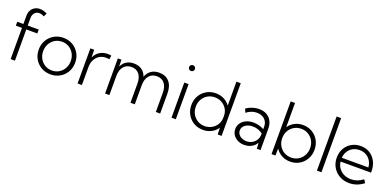

<svg xmlns="http://www.w3.org/2000/svg" viewBox="-2 -1625 5095 2508"><g transform="rotate(20 2545.0 -371.0)"><path d="M177.2 0H117.2V-434.1H31.7V-488.3H117.2V-603Q117.2 -646 134.8 -678.5Q152.3 -710.9 183.8 -729Q215.3 -747.1 256.3 -747.1Q281.2 -747.1 306.4 -740.2Q331.5 -733.4 356 -719.7L332.5 -672.4Q315.9 -682.6 298.8 -687.7Q281.7 -692.9 265.1 -692.9Q225.6 -692.9 201.4 -664.8Q177.2 -636.7 177.2 -591.3V-488.3H330.1V-434.1H177.2Z M673.3 9.8Q601.1 9.8 543.5 -23.4Q485.8 -56.6 452.6 -114Q419.4 -171.4 419.4 -244.1Q419.4 -316.4 452.6 -373.8Q485.8 -431.2 543.5 -464.6Q601.1 -498 673.3 -498Q745.1 -498 802.2 -464.6Q859.4 -431.2 892.6 -373.8Q925.8 -316.4 925.8 -244.1Q925.8 -171.9 892.6 -114.3Q859.4 -56.6 802.2 -23.4Q745.1 9.8 673.3 9.8ZM672.9 -44.4Q727.5 -44.4 770.8 -70.8Q814 -97.2 839.1 -142.3Q864.3 -187.5 864.3 -244.1Q864.3 -300.8 839.1 -345.9Q814 -391.1 770.8 -417.5Q727.5 -443.8 672.9 -443.8Q618.2 -443.8 574.7 -417.5Q531.2 -391.1 506.1 -345.9Q481 -300.8 481 -244.1Q481 -187.5 506.1 -142.3Q531.2 -97.2 574.7 -70.8Q618.2 -44.4 672.9 -44.4Z M1107.9 0H1047.9V-488.3H1101.1L1103.5 -380.4Q1127.9 -437 1176 -467.5Q1224.1 -498 1288.6 -498Q1300.3 -498 1312.7 -496.8Q1325.2 -495.6 1337.4 -493.2L1330.1 -439Q1306.2 -443.8 1282.2 -443.8Q1231.4 -443.8 1191.9 -418.9Q1152.3 -394 1130.1 -350.3Q1107.9 -306.6 1107.9 -249.5Z M2195.8 0H2135.7V-265.1Q2135.7 -349.6 2097.7 -396.7Q2059.6 -443.8 1991.2 -443.8Q1922.4 -443.8 1882.8 -396.2Q1843.3 -348.6 1843.3 -265.1V0H1783.2V-265.1Q1783.2 -349.6 1745.1 -396.7Q1707 -443.8 1638.2 -443.8Q1569.3 -443.8 1529.8 -396.2Q1490.2 -348.6 1490.2 -265.1V0H1430.2V-488.3H1480L1482.4 -392.1Q1505.9 -444.3 1549.1 -471.2Q1592.3 -498 1652.3 -498Q1717.3 -498 1762.2 -466.8Q1807.1 -435.5 1826.7 -377.4Q1848.6 -436.5 1893.8 -467.3Q1939 -498 2003.9 -498Q2094.7 -498 2145.3 -439.9Q2195.8 -381.8 2195.8 -277.3Z M2383.3 -659.7Q2366.2 -659.7 2354.7 -671.6Q2343.3 -683.6 2343.3 -700.7Q2343.3 -717.3 2354.7 -729Q2366.2 -740.7 2383.3 -740.7Q2400.9 -740.7 2412.8 -729Q2424.8 -717.3 2424.8 -700.7Q2424.8 -683.6 2412.8 -671.6Q2400.9 -659.7 2383.3 -659.7ZM2413.6 0H2353.5V-488.3H2413.6Z M3049.8 0H2995.6L2992.7 -93.8Q2961.4 -45.4 2908.9 -17.8Q2856.4 9.8 2792 9.8Q2720.2 9.8 2663.3 -23.4Q2606.4 -56.6 2573.5 -114.3Q2540.5 -171.9 2540.5 -244.1Q2540.5 -316.9 2573.5 -374.3Q2606.4 -431.6 2663.3 -464.8Q2720.2 -498 2792 -498Q2855 -498 2906.7 -471.4Q2958.5 -444.8 2989.7 -397.9V-732.4H3049.8ZM2796.4 -44.4Q2849.6 -44.4 2893.6 -69.1Q2937.5 -93.8 2963.6 -136.5Q2989.7 -179.2 2989.7 -233.4V-255.4Q2989.7 -309.1 2963.9 -351.8Q2938 -394.5 2894.3 -419.2Q2850.6 -443.8 2796.4 -443.8Q2741.2 -443.8 2697 -417.7Q2652.8 -391.6 2627.4 -346.4Q2602.1 -301.3 2602.1 -244.6Q2602.1 -187.5 2627.4 -142.3Q2652.8 -97.2 2696.8 -70.8Q2740.7 -44.4 2796.4 -44.4Z M3591.3 0H3540L3535.2 -81.5Q3510.7 -39.6 3466.8 -14.9Q3422.9 9.8 3366.7 9.8Q3314.9 9.8 3274.2 -10.5Q3233.4 -30.8 3210 -66.2Q3186.5 -101.6 3186.5 -146.5Q3186.5 -193.4 3211.9 -229.5Q3237.3 -265.6 3281.7 -286.4Q3326.2 -307.1 3382.8 -307.1Q3422.4 -307.1 3461.4 -296.9Q3500.5 -286.6 3531.2 -268.1V-301.3Q3531.2 -345.7 3511.7 -377.4Q3492.2 -409.2 3458.3 -426Q3424.3 -442.9 3381.3 -442.9Q3344.2 -442.9 3307.1 -429.4Q3270 -416 3237.8 -389.6L3216.3 -441.4Q3256.3 -469.2 3302 -483.6Q3347.7 -498 3393.1 -498Q3454.1 -498 3498.3 -473.1Q3542.5 -448.2 3566.9 -402.6Q3591.3 -356.9 3591.3 -293.9ZM3376.5 -45.4Q3418.9 -45.4 3453.4 -63.7Q3487.8 -82 3508.8 -115.5Q3529.8 -148.9 3531.2 -192.4V-209Q3501 -231.9 3465.6 -243.9Q3430.2 -255.9 3392.1 -255.9Q3330.1 -255.9 3289.3 -226.1Q3248.5 -196.3 3248.5 -149.4Q3248.5 -120.1 3265.4 -96.4Q3282.2 -72.8 3311.3 -59.1Q3340.3 -45.4 3376.5 -45.4Z M3797.9 0H3744.1V-732.4H3804.2V-395.5Q3835.9 -442.9 3887.7 -470.5Q3939.5 -498 4002.9 -498Q4074.7 -498 4131.1 -464.8Q4187.5 -431.6 4220.2 -374.3Q4252.9 -316.9 4252.9 -244.1Q4252.9 -171.9 4220.2 -114.3Q4187.5 -56.6 4131.1 -23.4Q4074.7 9.8 4002.9 9.8Q3938 9.8 3885.5 -19Q3833 -47.9 3800.8 -96.2ZM3998 -44.4Q4053.2 -44.4 4096.9 -70.6Q4140.6 -96.7 4166 -141.8Q4191.4 -187 4191.4 -243.7Q4191.4 -300.8 4166 -346.2Q4140.6 -391.6 4096.9 -417.7Q4053.2 -443.8 3998 -443.8Q3945.3 -443.8 3902.6 -419.7Q3859.9 -395.5 3833.7 -353.8Q3807.6 -312 3804.2 -258.8V-230Q3807.6 -176.8 3833.5 -134.8Q3859.4 -92.8 3902.1 -68.6Q3944.8 -44.4 3998 -44.4Z M4438 0H4375V-752H4438Z M5022.9 -61Q4933.1 9.8 4823.7 9.8Q4748 9.8 4688.2 -24.2Q4628.4 -58.1 4594.2 -116.7Q4560.1 -175.3 4560.1 -249.5Q4560.1 -321.3 4592 -377.4Q4624 -433.6 4679.7 -465.8Q4735.4 -498 4806.2 -498Q4877.9 -498 4932.6 -464.1Q4987.3 -430.2 5018.1 -370.4Q5048.8 -310.5 5048.8 -231.9V-216.8H4625Q4630.9 -165.5 4658.7 -127Q4686.5 -88.4 4730.7 -66.9Q4774.9 -45.4 4829.6 -45.4Q4919.4 -45.4 4994.6 -105ZM4623 -268.6H4992.7Q4988.3 -320.8 4963.9 -359.9Q4939.5 -398.9 4899.7 -420.9Q4859.9 -442.9 4809.1 -442.9Q4757.8 -442.9 4717 -420.9Q4676.3 -398.9 4651.6 -359.6Q4627 -320.3 4623 -268.6Z"/></g></svg>

Font: Kumbh Sans Light
Style: Regular
Weight: 300
Version: Version 1.004